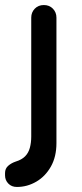

<svg xmlns="http://www.w3.org/2000/svg" viewBox="-40 -546 324 762"><path d="M184 22Q184 76 162 115Q140 154 104 175Q68 196 27 196Q6 196 -7 182.5Q-20 169 -20 150V141Q-20 123 -7.5 112Q5 101 23 95Q46 88 59.5 74.5Q73 61 78.5 40.5Q84 20 84 -4V-476Q84 -497 98 -511.5Q112 -526 134 -526Q156 -526 170 -511.5Q184 -497 184 -476Z"/></svg>

Font: Quicksand SemiBold
Style: Regular
Weight: 600
Designer: Andrew Paglinawan
Foundry: Andrew Paglinawan
Version: Version 3.004